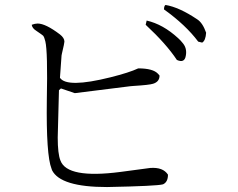

<svg xmlns="http://www.w3.org/2000/svg" viewBox="-20 -745 960 775"><path d="M812 -613Q810 -581 796 -573L780 -577Q730 -644 642 -707Q642 -721 648 -725Q703 -716 776 -667Q798 -653 812 -613ZM694 -503Q651 -568 568 -645L572 -662Q638 -647 699 -591Q709 -582 716 -573Q736 -551 730 -520Q725 -489 694 -503ZM658 -40Q658 -10 638 -1Q614 6 412 10Q224 10 190 -58L188 -64Q166 -119 169 -341Q173 -537 163 -578Q159 -595 154 -601Q151 -604 126 -621Q110 -631 108 -645Q121 -650 132 -650Q164 -650 222 -606Q240 -592 240 -577Q240 -571 230 -529Q228 -521 228 -515L222 -431Q250 -389 426 -433Q502 -452 538 -469Q598 -469 618 -447Q621 -444 624 -440Q624 -415 598 -407Q583 -402 518 -398Q511 -398 506 -397L282 -369L226 -388L218 -381L213 -190Q213 -124 224 -97Q251 -23 466 -51L586 -67Q638 -71 658 -40Z"/></svg>

Font: cwTeXKai
Style: Medium
Weight: 500
Version: Version 1.17